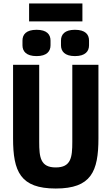

<svg xmlns="http://www.w3.org/2000/svg" viewBox="-20 -1070 640 1102"><path d="M55 -698V-276C55 -85 97 12 300 12C503 12 545 -85 545 -276V-698H395V-256C395 -167 388 -109 300 -109C212 -109 205 -167 205 -256V-698ZM147 -947H453V-1050H147ZM190 -748C249 -748 270 -776 270 -810V-837C270 -872 249 -899 190 -899C130 -899 109 -872 109 -837V-810C109 -776 130 -748 190 -748ZM410 -748C470 -748 491 -776 491 -810V-837C491 -872 470 -899 410 -899C351 -899 330 -872 330 -837V-810C330 -776 351 -748 410 -748Z"/></svg>

Font: IBM Plex Mono
Style: Bold
Weight: 700
Monospace: yes
Designer: Mike Abbink, Paul van der Laan, Pieter van Rosmalen
Foundry: Bold Monday
Version: Version 2.004